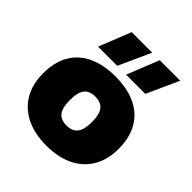

<svg xmlns="http://www.w3.org/2000/svg" viewBox="-218 -957 1118 1118"><g transform="rotate(45 341.0 -398.5)"><path d="M30 -274Q30 -365 66.5 -429Q103 -493 172.8 -526Q242.5 -559 341 -559Q440 -559 509.8 -525.8Q579.5 -492.5 616 -428.5Q652.5 -364.5 652.5 -274.5Q652.5 -184.5 614.5 -120.2Q576.5 -56 506.2 -22.5Q436 11 341 11Q246 11 176 -22.5Q106 -56 68 -120.2Q30 -184.5 30 -274ZM432 -274Q432 -338.5 409.5 -365.8Q387 -393 341 -393Q295 -393 272.8 -366Q250.5 -339 250.5 -274.5Q250.5 -210 272.8 -182.5Q295 -155 341 -155Q387 -155 409.5 -182.5Q432 -210 432 -274ZM146.5 -610 225.5 -808H394.5L304.5 -610ZM377.5 -610 456.5 -808H625.5L535.5 -610Z"/></g></svg>

Font: Encode Sans Semi Expanded Black
Style: Regular
Weight: 900
Width: 6
Designer: Multiple Designers
Foundry: Impallari Type
Version: Version 2.000